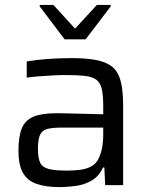

<svg xmlns="http://www.w3.org/2000/svg" viewBox="-20 -755 609 783"><path d="M222.9 8Q167 8 129.5 -4.9Q92 -17.8 73.6 -50.1Q55.2 -82.4 55.2 -140.2Q55.2 -197.8 68.8 -231.2Q82.3 -264.6 116.1 -279Q149.9 -293.3 210.6 -293.3Q221.5 -293.3 242.9 -292.8Q264.4 -292.3 292.3 -291.6Q320.2 -290.9 348.5 -290.4Q376.9 -289.9 401 -288.9V-320.7Q401 -365.9 395.3 -391.6Q389.6 -417.3 373 -429.8Q356.4 -442.2 325.5 -445.6Q294.5 -449 244.5 -449Q222.6 -449 192.7 -447.3Q162.7 -445.6 134.5 -443.4Q106.3 -441.1 89 -438.2V-504.4Q126.7 -511 174.6 -514.5Q222.5 -518 273.2 -518Q327.1 -518 364.3 -511.6Q401.5 -505.3 425.1 -491.4Q448.7 -477.5 460.7 -454.3Q472.7 -431.2 477.4 -398.2Q482.2 -365.1 482.2 -320.8V0H409L405.5 -72.1H399.9Q384.2 -36.6 354.6 -19.2Q325 -1.9 290.1 3Q255.1 8 222.9 8ZM253.4 -59.3Q281.9 -59.3 307 -62.6Q332.1 -65.8 351.3 -75.8Q370.5 -85.9 380.8 -105.7Q391.5 -127 396.2 -151.7Q401 -176.3 401 -208.9V-234.7H231.4Q192.3 -234.7 171.3 -228.6Q150.3 -222.5 142.6 -203.7Q134.8 -184.8 134.8 -146.7Q134.8 -110.5 143.8 -91.5Q152.8 -72.4 178.6 -65.9Q204.3 -59.3 253.4 -59.3ZM243.5 -594.6 142 -728.8V-734.8H197.8L286.1 -638.2L375 -734.8H431.3V-728.8L329.2 -594.6Z"/></svg>

Font: Saira Thin
Style: Regular
Weight: 100
Designer: Hector Gatti with collaboration of the Omnibus-Type team
Foundry: Omnibus-Type
Version: Version 1.101